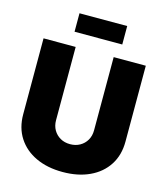

<svg xmlns="http://www.w3.org/2000/svg" viewBox="-133 -1027 985 1139"><g transform="rotate(15 359.0 -458.0)"><path d="M358.4 9.3Q264.6 9.3 194.1 -23.7Q123.5 -56.6 84.2 -117.4Q44.9 -178.2 44.9 -261.2V-727.5H242.2V-277.8Q242.2 -243.7 257.3 -217.5Q272.5 -191.4 298.6 -176.5Q324.7 -161.6 358.9 -161.6Q392.6 -161.6 418.9 -176.5Q445.3 -191.4 460.4 -217.5Q475.6 -243.7 475.6 -277.8V-727.5H672.9V-261.2Q672.9 -178.2 633.5 -117.4Q594.2 -56.6 523.4 -23.7Q452.6 9.3 358.4 9.3ZM505.4 -926.3V-813H212.4V-926.3Z"/></g></svg>

Font: Inter 18pt Black
Style: Regular
Weight: 900
Designer: Rasmus Andersson
Foundry: rsms
Version: Version 4.001;git-66647c0bb